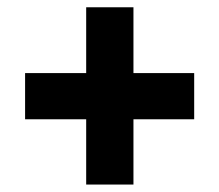

<svg xmlns="http://www.w3.org/2000/svg" viewBox="-20 -599 603 528"><path d="M49 -271V-398H514V-271ZM217 -579H347V-91.5H217Z"/></svg>

Font: Outfit Thin
Style: Regular
Weight: 100
Designer: Rodrigo Fuenzalida
Foundry: fragTYPE
Version: Version 1.000